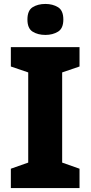

<svg xmlns="http://www.w3.org/2000/svg" viewBox="-20 -953 459 973"><path d="M383 0H35V-98L123 -129V-586L35 -616V-714H383V-616L295 -586V-129L383 -98ZM210 -933Q247 -933 274 -916.5Q301 -900 301 -854Q301 -809 274 -792.5Q247 -776 210 -776Q172 -776 145.5 -792.5Q119 -809 119 -854Q119 -900 145.5 -916.5Q172 -933 210 -933Z"/></svg>

Font: Noto Sans Lao Looped ExtraBold
Style: Regular
Weight: 800
Designer: Mark Frömberg, Ben Mitchell
Foundry: The Fontpad Ltd
Version: Version 1.002; ttfautohint (v1.8.4.7-5d5b)